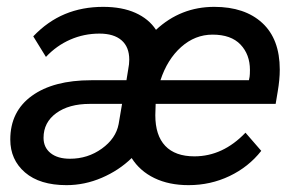

<svg xmlns="http://www.w3.org/2000/svg" viewBox="-20 -530 862 560"><path d="M796 -327Q796 -298 790 -263L784 -227H434L433 -194Q433 -135 462 -104.5Q491 -74 547 -74Q630 -74 696 -143L742 -90Q705 -43 649.5 -16.5Q594 10 530 10Q473 10 430.5 -10.5Q388 -31 364 -69Q327 -33 277 -11.5Q227 10 174 10Q96 10 53 -27Q10 -64 10 -123Q10 -205 73 -250.5Q136 -296 246 -296H349V-297L354 -328Q357 -343 357 -356Q357 -393 334.5 -412.5Q312 -432 270 -432Q225 -432 185 -414.5Q145 -397 114 -364L77 -424Q119 -468 169.5 -489Q220 -510 281 -510Q336 -510 375 -492.5Q414 -475 435 -443Q507 -510 605 -510Q694 -510 745 -463Q796 -416 796 -327ZM709 -326Q709 -371 681.5 -400Q654 -429 600 -429Q549 -429 508.5 -393Q468 -357 448 -296H706L708 -306Q709 -313 709 -326ZM326 -168 336 -227H242Q181 -227 144 -200Q107 -173 107 -128Q107 -100 127.5 -83.5Q148 -67 184 -67Q236 -67 277 -96.5Q318 -126 326 -168Z"/></svg>

Font: Sarabun Medium
Style: Italic
Weight: 500
Italic angle: -10°
Designer: Suppakit Chalermlarp | Katatrad Co.,Ltd.
Foundry: Cadson Demak Co.,Ltd.
Version: Version 1.000; ttfautohint (v1.6)